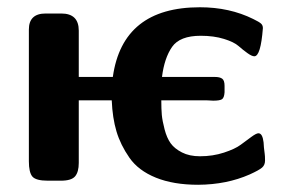

<svg xmlns="http://www.w3.org/2000/svg" viewBox="-20 -495 785 526"><path d="M59.1 -53.2V-414.1Q59.1 -458 105 -458H147.9Q195.8 -458 195.8 -411.1V-284.2H289.1Q315.9 -475.1 527.8 -475.1Q608.9 -475.1 673.8 -442.9Q689.9 -435.1 695.1 -430.4Q700.2 -425.8 700.2 -418Q694.3 -340.8 676.8 -340.8Q669.9 -340.8 658 -349.4Q646 -357.9 633.5 -368.9Q621.1 -379.9 593.5 -388.4Q565.9 -397 529.8 -397Q472.7 -397 451.4 -366.5Q430.2 -335.9 423.8 -284.2H568.8Q582 -284.2 588.6 -279.5Q595.2 -274.9 595.2 -259.8V-242.2Q594.2 -227.1 588.1 -223.1Q582 -219.2 564 -219.2Q561 -219.2 554.9 -219.7Q548.8 -220.2 544.9 -220.2H421.9Q421.9 -196.3 423.3 -180.2Q424.8 -164.1 430.9 -140.6Q437 -117.2 447.5 -102.5Q458 -87.9 478.5 -77.4Q499 -66.9 527.8 -66.9Q563 -66.9 593.5 -76.9Q624 -86.9 639.4 -98.4Q654.8 -109.9 668.5 -119.9Q682.1 -129.9 688 -129.9Q699.2 -129.9 702.1 -105Q702.1 -101.1 703.1 -90.6Q704.1 -80.1 705.1 -74.2Q706.1 -68.4 706.1 -55.2Q706.1 -43 698 -35.9Q689.9 -28.8 664.1 -17.1Q601.1 10.7 522.9 11.2Q455.1 11.2 407 -8.3Q358.9 -27.8 334.5 -63Q310.1 -98.1 299.1 -135Q288.1 -171.9 286.1 -220.2H195.8V-48.8Q195.8 -23.9 185.8 -12Q175.8 0 147 0H110.8Q78.6 0 68.8 -11.2Q59.1 -22.5 59.1 -53.2Z"/></svg>

Font: CMU Sans Serif
Style: Bold
Weight: 700
Version: Version 0.7.0